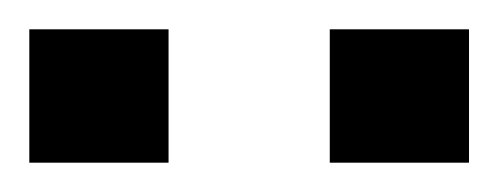

<svg xmlns="http://www.w3.org/2000/svg" viewBox="-20 -727 340 131"><path d="M0 -616V-707H95V-616ZM205 -616V-707H300V-616Z"/></svg>

Font: Saira Thin Medium
Style: Regular
Weight: 500
Version: Version 1.101